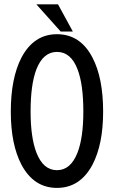

<svg xmlns="http://www.w3.org/2000/svg" viewBox="-20 -873 540 910"><path d="M250 -627Q316.4 -627 347.7 -543.9Q375 -472.7 375 -344.7Q375 -221.7 347.7 -150.4Q315.4 -66.4 250 -66.4Q184.6 -66.4 152.3 -150.4Q125 -222.7 125 -344.7Q125 -471.7 152.3 -543.9Q184.6 -627 250 -627ZM250 -710.9Q140.6 -710.9 82 -600.6Q31.2 -502.9 31.2 -343.8Q31.2 -188.5 82 -91.8Q140.6 17.6 250 17.6Q359.4 17.6 418 -91.8Q468.8 -188.5 468.8 -343.8Q468.8 -503.9 418 -600.6Q360.4 -710.9 250 -710.9ZM152.3 -852.5 267.6 -723.6H325.2L254.9 -852.5Z"/></svg>

Font: GungsuhChe
Style: Regular
Weight: 400
Monospace: yes
Version: Version 2.21